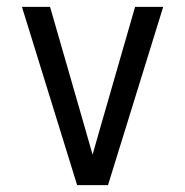

<svg xmlns="http://www.w3.org/2000/svg" viewBox="-20 -540 540 560"><path d="M205 0 44 -520H126L226 -173Q232 -152 238 -131Q244 -110 250 -89Q256 -110 262 -131Q268 -152 274 -173L374 -520H456L295 0Z"/></svg>

Font: Iosevka Custom
Style: Regular
Weight: 400
Monospace: yes
Designer: Belleve Invis
Foundry: Belleve Invis
Version: Version 32.5.0; ttfautohint (v1.8.4)